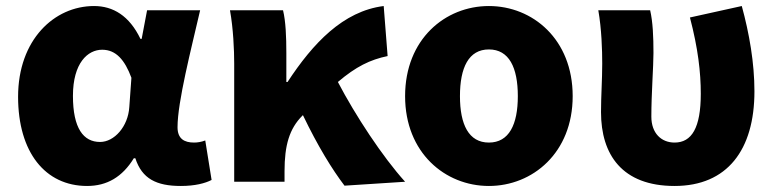

<svg xmlns="http://www.w3.org/2000/svg" viewBox="-20 -603 2570 637"><path d="M269 14C335 14 386 -16 424 -78H429C451 -10 499 14 580 14C627 14 661 5 682 -6L661 -137C648 -132 635 -130 624 -130C592 -130 569 -142 569 -181C569 -265 614 -439 644 -569H468L450 -474H446C409 -551 355 -583 292 -583C160 -583 40 -471 40 -282C40 -98 130 14 269 14ZM312 -132C257 -132 222 -177 222 -285C222 -394 271 -438 319 -438C365 -438 394 -404 416 -345L409 -248C405 -183 359 -132 312 -132Z M1324 0C1249 -83 1159 -220 1101 -331C1161 -382 1208 -405 1266 -417L1253 -583C1118 -566 1018 -459 934 -331H930V-427C930 -481 928 -532 919 -569H743C754 -508 757 -437 757 -392V0H924V-35C924 -121 940 -176 983 -219L985 -221C1035 -117 1082 -41 1123 13Z M1602 14C1747 14 1880 -96 1880 -284C1880 -473 1747 -583 1602 -583C1457 -583 1324 -473 1324 -284C1324 -96 1457 14 1602 14ZM1602 -130C1535 -130 1506 -190 1506 -284C1506 -379 1535 -439 1602 -439C1669 -439 1698 -379 1698 -284C1698 -190 1669 -130 1602 -130Z M2218 14C2393 14 2483 -106 2483 -300C2483 -394 2466 -492 2441 -583L2269 -545C2296 -442 2305 -363 2305 -292C2305 -179 2275 -130 2218 -130C2174 -130 2141 -161 2141 -216C2141 -292 2148 -383 2148 -427C2148 -481 2146 -530 2137 -569H1965C1976 -506 1978 -437 1978 -392C1978 -338 1974 -285 1974 -231C1974 -90 2044 14 2218 14Z"/></svg>

Font: Noto Sans T Chinese Black
Style: Bold
Weight: 900
Designer: Ryoko NISHIZUKA (kana & ideographs); Paul D. Hunt (Latin, Greek & Cyrillic); Wenlong ZHANG (bopomofo); Sandoll Communica
Foundry: Adobe Systems Incorporated
Version: Version 1.000;PS 1;hotconv 1.0.78;makeotf.lib2.5.61930